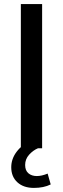

<svg xmlns="http://www.w3.org/2000/svg" viewBox="-20 -725 307 939"><path d="M82 0V-705H186V0ZM146 194Q95 194 65 166.5Q35 139 35 93Q35 52 61.5 17Q88 -18 134 -39L166 0Q142 10 122.5 31.5Q103 53 103 82Q103 109 119 122.5Q135 136 160 136Q184 136 213 124L228 177Q194 194 146 194Z"/></svg>

Font: Nunito Sans SemiBold
Style: Regular
Weight: 600
Designer: Vernon Adams
Foundry: Vernon Adams
Version: Version 3.101; ttfautohint (v1.8.4.7-5d5b);gftools[0.9.27]